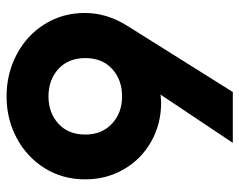

<svg xmlns="http://www.w3.org/2000/svg" viewBox="-94 -654 747 600"><g transform="rotate(-90 280.0 -353.5)"><path d="M285 -226Q267 -224 260 -224Q193 -224 138 -255Q83 -286 51.5 -340.5Q20 -395 20 -461Q20 -532 55 -588Q90 -644 149.5 -675.5Q209 -707 279 -707Q350 -707 410 -675.5Q470 -644 505 -588Q540 -532 540 -462Q540 -394 500 -330L293 0H134ZM399 -461Q399 -514 365 -545Q331 -576 279 -576Q228 -576 194 -545Q160 -514 160 -461Q160 -409 194 -377.5Q228 -346 279 -346Q331 -346 365 -377Q399 -408 399 -461Z"/></g></svg>

Font: Hanken Grotesk ExtraBold
Style: Regular
Weight: 800
Designer: Alfredo Marco Pradil
Foundry: Hanken Design Co.
Version: Version 3.014